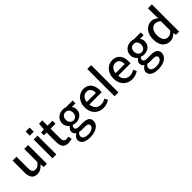

<svg xmlns="http://www.w3.org/2000/svg" viewBox="258 -2249 3948 3948"><g transform="rotate(-45 2231.5 -275.0)"><path d="M247 11C323 11 376 -25 427 -85H431L440 -2H532V-548H419V-167C373 -109 337 -84 286 -84C221 -84 193 -121 193 -218V-548H80V-204C80 -64 130 11 247 11Z M808 -661V-781H692V-661ZM693 -548V-2H805V-548Z M1149 11C1189 11 1225 2 1256 -8L1235 -90C1219 -83 1196 -77 1177 -77C1120 -77 1096 -110 1096 -179V-460H1239V-548H1096V-700H1001L988 -548L903 -542V-460H983V-180C983 -65 1025 11 1149 11Z M1548 245C1725 245 1835 161 1835 55C1835 -40 1771 -77 1638 -77H1537C1466 -77 1444 -99 1444 -133C1444 -161 1456 -177 1475 -193C1503 -182 1529 -176 1552 -176C1667 -176 1757 -244 1757 -363C1757 -407 1741 -443 1718 -466H1826V-548H1632C1611 -556 1583 -562 1552 -562C1438 -562 1340 -489 1340 -366C1340 -302 1375 -250 1412 -221V-215C1381 -192 1351 -156 1351 -114C1351 -70 1373 -42 1401 -24V-17C1350 15 1321 56 1321 102C1321 196 1416 245 1548 245ZM1552 -246C1495 -246 1447 -292 1447 -366C1447 -443 1492 -485 1552 -485C1612 -485 1657 -443 1657 -366C1657 -292 1609 -246 1552 -246ZM1565 173C1473 173 1417 143 1417 85C1417 56 1431 27 1465 3C1490 8 1514 11 1539 11H1622C1690 11 1726 24 1726 73C1726 127 1661 173 1565 173Z M2167 11C2238 11 2301 -12 2351 -46L2313 -116C2273 -89 2231 -75 2182 -75C2085 -75 2019 -140 2011 -247H2368C2371 -262 2373 -280 2373 -303C2373 -458 2296 -562 2150 -562C2021 -562 1900 -453 1900 -274C1900 -94 2018 11 2167 11ZM2276 -322H2010C2020 -420 2083 -476 2152 -476C2233 -476 2277 -420 2276 -322Z M2610 -794H2498V-2H2610Z M3005 11C3076 11 3139 -12 3189 -46L3151 -116C3111 -89 3069 -75 3020 -75C2923 -75 2857 -140 2849 -247H3206C3209 -262 3211 -280 3211 -303C3211 -458 3134 -562 2988 -562C2859 -562 2738 -453 2738 -274C2738 -94 2856 11 3005 11ZM3114 -322H2848C2858 -420 2921 -476 2990 -476C3071 -476 3115 -420 3114 -322Z M3529 245C3706 245 3816 161 3816 55C3816 -40 3752 -77 3619 -77H3518C3447 -77 3425 -99 3425 -133C3425 -161 3437 -177 3456 -193C3484 -182 3510 -176 3533 -176C3648 -176 3738 -244 3738 -363C3738 -407 3722 -443 3699 -466H3807V-548H3613C3592 -556 3564 -562 3533 -562C3419 -562 3321 -489 3321 -366C3321 -302 3356 -250 3393 -221V-215C3362 -192 3332 -156 3332 -114C3332 -70 3354 -42 3382 -24V-17C3331 15 3302 56 3302 102C3302 196 3397 245 3529 245ZM3533 -246C3476 -246 3428 -292 3428 -366C3428 -443 3473 -485 3533 -485C3593 -485 3638 -443 3638 -366C3638 -292 3590 -246 3533 -246ZM3546 173C3454 173 3398 143 3398 85C3398 56 3412 27 3446 3C3471 8 3495 11 3520 11H3603C3671 11 3707 24 3707 73C3707 127 3642 173 3546 173Z M4110 11C4174 11 4229 -21 4270 -64H4274L4284 -2H4376V-795H4263V-593L4268 -499C4223 -538 4184 -562 4119 -562C3996 -562 3884 -453 3884 -274C3884 -90 3969 11 4110 11ZM4137 -80C4049 -80 4001 -150 4001 -276C4001 -396 4064 -470 4141 -470C4182 -470 4221 -457 4263 -419V-148C4223 -102 4182 -80 4137 -80Z"/></g></svg>

Font: Bithumb Trading Sans Medium
Style: Regular
Weight: 500
Designer: Ham Hyungwon
Foundry: Bithumb
Version: Version 1.200;FEAKit 1.0